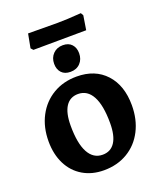

<svg xmlns="http://www.w3.org/2000/svg" viewBox="-142 -853 801 955"><g transform="rotate(-20 258.0 -375.0)"><path d="M32 -217Q32 -292 62.5 -350Q93 -408 147.5 -440.5Q202 -473 273 -473Q370 -473 426.5 -411.5Q483 -350 483 -245Q483 -170 453 -111.5Q423 -53 368.5 -20.5Q314 12 243 12Q180 12 132 -16.5Q84 -45 58 -97Q32 -149 32 -217ZM351 -199Q351 -293 325 -341Q299 -389 250 -389Q207 -389 184.5 -354.5Q162 -320 162 -253Q162 -159 188 -111Q214 -63 263 -63Q306 -63 328.5 -97.5Q351 -132 351 -199ZM106 -683 120 -757 274 -756Q322 -756 401 -762L409 -748L397 -673L256 -672L117 -671ZM190 -570Q190 -602 210 -622.5Q230 -643 262 -643Q292 -643 308.5 -625Q325 -607 325 -578Q325 -546 305.5 -525.5Q286 -505 254 -505Q223 -505 206.5 -523Q190 -541 190 -570Z"/></g></svg>

Font: Alegreya
Style: Bold
Weight: 700
Designer: Juan Pablo del Peral
Foundry: Huerta Tipografica
Version: Version 2.008; ttfautohint (v1.8)